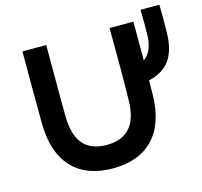

<svg xmlns="http://www.w3.org/2000/svg" viewBox="-108 -869 1049 996"><g transform="rotate(-15 416.0 -371.0)"><path d="M82 -700V-506C82 -442 83 -377 83 -312C85 -96 199 8 380 8C561 8 675 -96 677 -312C677 -336 678 -361 678 -385C789 -410 829 -486 831 -601C832 -647 832 -704 831 -750H730C731 -710 731 -649 730 -609C728 -552 708 -512 678 -492V-506V-700H550L551 -486C551 -415 550 -384 549 -312C547 -187 495 -118 380 -118C265 -118 213 -187 211 -312C210 -384 210 -415 210 -486V-700Z"/></g></svg>

Font: KT Kiyosuna Sans Bold
Style: Regular
Weight: 700
Designer: [Zen Kaku Gothic] Yoshimichi Ohira
Version: Version 1.010;Glyphs 3.1.2 (3151)